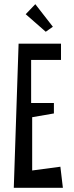

<svg xmlns="http://www.w3.org/2000/svg" viewBox="-20 -919 356 919"><path d="M233 -791 199 -767 103 -851 149 -899ZM281 -20H46L69 -710H272V-632H129V-426H238V-376L134 -358V-103L269 -121Z"/></svg>

Font: Bahiana
Style: Regular
Weight: 400
Designer: Pablo Cosgaya & Dani Raskovsky
Foundry: Pablo Cosgaya & Dani Raskovsky
Version: Version 1.005